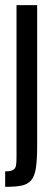

<svg xmlns="http://www.w3.org/2000/svg" viewBox="-27 -530 202 744"><path d="M-7 194V134Q15 134 24 128.5Q33 123 35 111Q37 99 37 79V-510H117V35Q117 90 112 122Q107 154 93 169.5Q79 185 55.5 189.5Q32 194 -7 194Z"/></svg>

Font: Saira UltraCondensed SemiBold
Style: Regular
Weight: 600
Width: 1
Designer: Hector Gatti with collaboration of the Omnibus-Type team
Foundry: Omnibus-Type
Version: Version 1.101